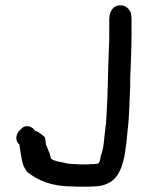

<svg xmlns="http://www.w3.org/2000/svg" viewBox="-20 -686 559 724"><path d="M53 -141C56 -123 59 -99 64 -76C67 -61 76 -46 83 -37C122 -7 171 17 253 17C264 18 278 18 288 18H309C317 18 322 18 333 17C415 16 437 -39 449 -96V-97C449 -100 449 -100 450 -101C454 -128 459 -162 461 -194C468 -246 468 -307 471 -363V-387C473 -445 476 -502 476 -560V-612C476 -619 475 -629 474 -637C469 -646 459 -666 435 -666C400 -666 392 -634 392 -613V-552C392 -540 392 -526 391 -512C387 -427 387 -338 382 -255C380 -237 381 -222 378 -209L372 -154C370 -131 366 -114 360 -98C357 -76 354 -68 343 -68H342C335 -67 328 -67 323 -67H321C317 -66 315 -66 309 -66H287C281 -66 275 -66 269 -67H267C257 -67 247 -68 236 -69H235C234 -69 225 -72 214 -74L194 -78C186 -80 179 -83 172 -88C171 -91 169 -100 167 -108C161 -120 159 -129 153 -142C152 -152 151 -161 149 -169C141 -176 133 -182 124 -188L112 -193C102 -209 76 -220 58 -198C42 -186 33 -158 53 -141Z"/></svg>

Font: Scribbler
Style: Blk
Weight: 900
Designer: Mew Too
Foundry: Cannot Into Space Fonts
Version: Version 1.001